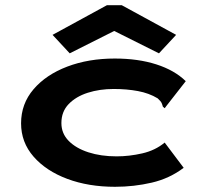

<svg xmlns="http://www.w3.org/2000/svg" viewBox="-20 -707 790 738"><path d="M422 11Q320 11 238.5 -19.5Q157 -50 109 -105Q61 -160 61 -233Q61 -308 109 -364Q157 -420 238.5 -451Q320 -482 421 -482Q511 -482 581 -459.5Q651 -437 694 -395L619 -299L613 -291L606 -297Q604 -305 601 -311.5Q598 -318 586 -329Q553 -349 510 -357Q467 -365 417 -365Q363 -365 317.5 -350.5Q272 -336 244 -307Q216 -278 216 -234Q216 -194 244 -165.5Q272 -137 320 -121.5Q368 -106 428 -106Q477 -106 527 -117.5Q577 -129 613 -159L686 -62Q632 -21 563.5 -5Q495 11 422 11ZM248 -502 182 -573 391 -687H448L657 -573L591 -502L419 -588Z"/></svg>

Font: Inconsolata ExtraExpanded Black
Style: Regular
Weight: 900
Width: 8
Monospace: yes
Designer: Raph Levien, Cyreal, Brenton Simpson
Foundry: Raph Levien, Cyreal, Google
Version: Version 3.001; ttfautohint (v1.8.2.53-6de2)